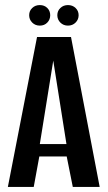

<svg xmlns="http://www.w3.org/2000/svg" viewBox="-20 -737 424 757"><path d="M11 0 126 -591H260L373 0H267L243 -120H135L113 0ZM137 -169H242L190 -498ZM137 -636Q119 -636 107 -648Q95 -660 95 -677Q95 -694 107 -705.5Q119 -717 137 -717Q155 -717 166.5 -705.5Q178 -694 178 -677Q178 -660 166.5 -648Q155 -636 137 -636ZM248 -636Q230 -636 218 -648Q206 -660 206 -677Q206 -694 218 -705.5Q230 -717 248 -717Q266 -717 278 -705.5Q290 -694 290 -677Q290 -660 278 -648Q266 -636 248 -636Z"/></svg>

Font: Alumni Sans SemiBold
Style: Regular
Weight: 600
Designer: Robert E. Leuschke
Foundry: Robert E. Leuschke
Version: Version 1.018